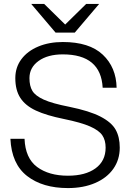

<svg xmlns="http://www.w3.org/2000/svg" viewBox="-20 -946 659 978"><path d="M33 -239H105Q109 -140 169 -95.5Q229 -51 326 -51Q415 -51 466.5 -88.5Q518 -126 518 -194Q518 -232 501 -257Q484 -282 438.5 -302Q393 -322 305 -340Q216 -358 162.5 -383Q109 -408 83.5 -447.5Q58 -487 58 -548Q58 -603 89 -644.5Q120 -686 175 -709Q230 -732 300 -732Q435 -732 503.5 -667.5Q572 -603 574 -499H503Q494 -669 300 -669Q223 -669 176.5 -635.5Q130 -602 130 -548Q130 -508 145 -483Q160 -458 203 -438.5Q246 -419 333 -402Q436 -381 492 -352Q548 -323 569 -285.5Q590 -248 590 -194Q590 -133 557.5 -86.5Q525 -40 465 -14Q405 12 326 12Q197 12 118 -49.5Q39 -111 33 -239ZM139 -926H205L312 -821L419 -926H485L361 -780H263Z"/></svg>

Font: Aspekta 300
Style: Regular
Weight: 300
Designer: Ivo Dolenc
Version: Version 2.000